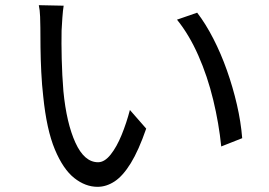

<svg xmlns="http://www.w3.org/2000/svg" viewBox="-20 -718 1040 742"><path d="M226 -696Q223 -678 221 -649Q219 -620 218 -600Q217 -554 218.5 -490.5Q220 -427 225 -366Q237 -242 271.5 -166.5Q306 -91 359 -91Q384 -91 407.5 -120.5Q431 -150 450 -196.5Q469 -243 482 -293L545 -221Q516 -137 485.5 -87.5Q455 -38 423 -17Q391 4 357 4Q310 4 267 -30Q224 -64 192 -140.5Q160 -217 147 -346Q142 -389 139.5 -439.5Q137 -490 136.5 -535.5Q136 -581 136 -610Q136 -627 135 -653.5Q134 -680 130 -698ZM742 -669Q775 -626 804.5 -568.5Q834 -511 857 -446Q880 -381 895.5 -314Q911 -247 916 -184L835 -152Q826 -241 804 -332Q782 -423 746.5 -503.5Q711 -584 664 -642Z"/></svg>

Font: Noto IKEA Simplified Chinese
Style: Regular
Weight: 400
Designer: Monotype Design Team
Foundry: Monotype Imaging Inc.
Version: Version 1.100